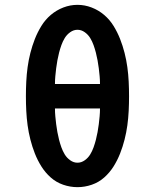

<svg xmlns="http://www.w3.org/2000/svg" viewBox="-20 -765 640 793"><path d="M300 8Q270 8 241 -2Q212 -12 189.5 -32Q167 -52 151 -77.5Q135 -103 124 -131Q113 -159 105.5 -188.5Q98 -218 94 -247.5Q90 -277 88.5 -307Q87 -337 87 -368Q87 -398 88.5 -428Q90 -458 94 -487.5Q98 -517 105.5 -546.5Q113 -576 124 -604Q135 -632 151 -658Q167 -684 190 -703.5Q213 -723 241.5 -734Q270 -745 300 -745Q330 -745 358.5 -734Q387 -723 410 -703.5Q433 -684 449 -658Q465 -632 476 -604Q487 -576 494.5 -546.5Q502 -517 506 -487.5Q510 -458 511.5 -428Q513 -398 513 -367Q513 -337 511.5 -307Q510 -277 506 -247.5Q502 -218 494.5 -188.5Q487 -159 476 -131Q465 -103 449 -77.5Q433 -52 410.5 -32Q388 -12 359 -2Q330 8 300 8ZM207 -418H393Q393 -434 391.5 -450.5Q390 -467 388 -483Q386 -499 383 -515.5Q380 -532 376 -547.5Q372 -563 366.5 -578.5Q361 -594 352.5 -608Q344 -622 330 -632Q316 -642 300 -642Q284 -642 270 -632Q256 -622 247.5 -608Q239 -594 233.5 -578.5Q228 -563 224 -547.5Q220 -532 217 -515.5Q214 -499 212 -483Q210 -467 208.5 -450.5Q207 -434 207 -418ZM300 -93Q316 -93 330 -103Q344 -113 352.5 -127Q361 -141 366.5 -156.5Q372 -172 376 -187.5Q380 -203 383 -219.5Q386 -236 388 -252Q390 -268 391.5 -284.5Q393 -301 393 -317H207Q207 -301 208.5 -284.5Q210 -268 212 -252Q214 -236 217 -219.5Q220 -203 224 -187.5Q228 -172 233.5 -156.5Q239 -141 247.5 -127Q256 -113 270 -103Q284 -93 300 -93Z"/></svg>

Font: Iosevka Curly Slab Extended
Style: Bold
Weight: 700
Width: 7
Monospace: yes
Designer: Belleve Invis
Foundry: Belleve Invis
Version: Version 11.1.0; ttfautohint (v1.8.3)